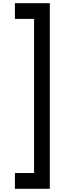

<svg xmlns="http://www.w3.org/2000/svg" viewBox="-20 -951 475 1194"><path d="M289.6 -931.2V223.1H72.8V125H191.9V-833.5H72.8V-931.2Z"/></svg>

Font: Manrope3 Semibold
Style: Regular
Weight: 600
Width: 4
Designer: Mikhail Sharanda
Foundry: Mikhail Sharanda
Version: Version 3.000;PS 003.000;hotconv 1.0.88;makeotf.lib2.5.64775